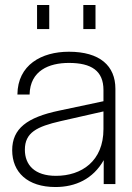

<svg xmlns="http://www.w3.org/2000/svg" viewBox="-20 -740 529 772"><path d="M397 0H444V-383C444 -475 382 -532 257 -532C147 -532 51 -479 50 -360H99C101 -456 177 -487 257 -487C348 -487 396 -455 396 -378V-333L217 -295C89 -268 29 -223 29 -136C29 -48 90 12 203 12C283 12 354 -20 397 -96ZM80 -138C80 -207 128 -231 224 -253L396 -292V-221C396 -92 308 -33 205 -33C119 -33 80 -77 80 -138ZM129 -623H178V-720H129ZM315 -623H364V-720H315Z"/></svg>

Font: Aspekta 200
Style: Regular
Weight: 200
Designer: Ivo Dolenc
Version: Version 2.000